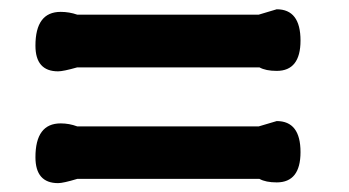

<svg xmlns="http://www.w3.org/2000/svg" viewBox="-20 -524 768 422"><path d="M548.7 -491.8 588.2 -503.6Q640.5 -503.6 640.5 -434.9Q640.5 -368.2 588.2 -368.2Q564.1 -368.2 550.3 -375.9H149.7Q119 -367.2 107.7 -367.2Q57.9 -367.2 57.9 -423.6Q57.9 -497.9 113.3 -497.9Q132.3 -497.9 149.7 -491.8ZM548.7 -246.2 588.2 -257.9Q640.5 -257.9 640.5 -189.7Q640.5 -123.1 588.2 -123.1Q564.1 -123.1 550.3 -130.8H149.7Q119 -121.5 107.7 -121.5Q57.9 -121.5 57.9 -178.5Q57.9 -252.8 113.3 -252.8Q132.3 -252.8 149.7 -246.2Z"/></svg>

Font: Myanmar Handwriting
Style: Regular
Weight: 400
Designer: Khon Soe Zaw Thu
Foundry: PaOh Unicode khonsoezawthu@gmail.com and @hotmail.com
Version: Version 1.30 November 9, 2016